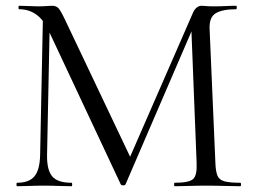

<svg xmlns="http://www.w3.org/2000/svg" viewBox="-20 -645 875 665"><path d="M119 -109 129 -602 153 -600 143 -109Q142 -57 160.5 -34.5Q179 -12 228 -12Q230 -12 230 -6Q230 0 228 0Q206 0 182.5 -1Q159 -2 131 -2Q105 -2 82 -1Q59 0 39 0Q37 0 37 -6Q37 -12 39 -12Q81 -12 99.5 -34.5Q118 -57 119 -109ZM812 -12Q815 -12 815 -6Q815 0 812 0Q788 0 757.5 -1Q727 -2 694 -2Q662 -2 634.5 -1Q607 0 585 0Q583 0 583 -6Q583 -12 585 -12Q635 -12 649 -25Q663 -38 661 -81L642 -564L675 -610L415 -7Q414 -3 407 -3Q400 -3 398 -7L147 -542Q113 -613 46 -613Q44 -613 44 -619Q44 -625 46 -625Q62 -625 80.5 -624Q99 -623 111 -623Q127 -623 140.5 -624Q154 -625 161 -625Q175 -625 183 -616Q191 -607 207 -573L435 -93L404 -41L648 -600Q653 -612 661 -618.5Q669 -625 678 -625Q684 -625 694 -624Q704 -623 718 -623Q745 -623 762 -624Q779 -625 798 -625Q800 -625 800 -619Q800 -613 798 -613Q750 -613 727 -599Q704 -585 706 -544L726 -81Q727 -52 733 -37Q739 -22 757.5 -17Q776 -12 812 -12Z"/></svg>

Font: Cormorant Infant Light
Style: Regular
Weight: 400
Version: Version 4.001